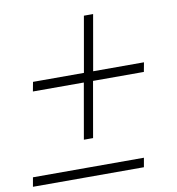

<svg xmlns="http://www.w3.org/2000/svg" viewBox="-80 -780 785 852"><g transform="rotate(-10 312.5 -354.0)"><path d="M507.3 -41.5 500 0H0L7.3 -41.5ZM354.5 -708.5H396L352.1 -458.5H581.1L573.2 -416.5H344.2L300.3 -166.5H258.8L302.7 -416.5H73.2L81.1 -458.5H310.5Z"/></g></svg>

Font: Resagnicto
Style: Italic
Weight: 500
Italic angle: -10°
Version: Version 0.999